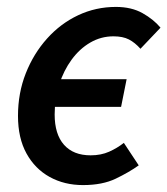

<svg xmlns="http://www.w3.org/2000/svg" viewBox="-20 -523 484 555"><path d="M220 12Q166 12 123.5 -11.5Q81 -35 56.5 -79.5Q32 -124 32 -188Q32 -254 54.5 -311Q77 -368 116 -411.5Q155 -455 206 -479Q257 -503 315 -503Q360 -503 392 -485Q424 -467 444 -443L386 -382Q370 -400 352.5 -409Q335 -418 308 -418Q272 -418 241 -400Q210 -382 187 -350.5Q164 -319 151 -278.5Q138 -238 138 -192Q138 -135 165 -104.5Q192 -74 242 -74Q272 -74 295.5 -84.5Q319 -95 338 -110L381 -45Q353 -25 314.5 -6.5Q276 12 220 12ZM96 -214 112 -294H346L330 -214Z"/></svg>

Font: Source Sans 3 SemiBold
Style: Italic
Weight: 600
Italic angle: -11°
Designer: Paul D. Hunt
Foundry: Adobe
Version: Version 3.046;hotconv 1.0.118;makeotfexe 2.5.65603